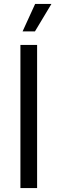

<svg xmlns="http://www.w3.org/2000/svg" viewBox="-20 -958 293 978"><path d="M84 0V-729H169V0ZM95 -798 159 -938H242L158 -798Z"/></svg>

Font: Mona Sans ExtraLight
Style: Regular
Weight: 400
Version: Version 2.000